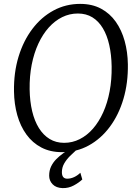

<svg xmlns="http://www.w3.org/2000/svg" viewBox="-20 -773 705 988"><path d="M299 10Q238.5 10 192.8 -14Q147 -38 116 -80.8Q85 -123.5 69 -180.2Q53 -237 52 -302.5Q50.5 -399.5 75.5 -481.5Q100.5 -563.5 146.8 -624.5Q193 -685.5 255.8 -719.2Q318.5 -753 392.5 -753Q454 -753 499.8 -728.5Q545.5 -704 575.8 -661Q606 -618 621.5 -562Q637 -506 638 -442.5Q639.5 -346.5 615.2 -264.2Q591 -182 545.2 -120.5Q499.5 -59 436.8 -24.5Q374 10 299 10ZM310 -38Q352.5 -38 390.2 -57Q428 -76 458.5 -111Q489 -146 511 -194.8Q533 -243.5 544.2 -303.2Q555.5 -363 554.5 -431Q553.5 -491.5 542.2 -541.5Q531 -591.5 509.2 -627.8Q487.5 -664 455.5 -683.8Q423.5 -703.5 380.5 -703.5Q338 -703.5 300 -684.8Q262 -666 231 -631.5Q200 -597 177.5 -548.5Q155 -500 143.2 -440.5Q131.5 -381 132.5 -313Q133.5 -251.5 145.5 -201Q157.5 -150.5 180.2 -114Q203 -77.5 235.5 -57.8Q268 -38 310 -38ZM302.5 195Q269 194 251 175.5Q233 157 233 131Q233 104 243.2 83Q253.5 62 270 45.5Q286.5 29 306 15.2Q325.5 1.5 344 -10.5L365.5 -23.5L375 -3Q357.5 12.5 339.8 30.2Q322 48 310.2 68.5Q298.5 89 298.5 113Q298.5 130 305.5 138.2Q312.5 146.5 326 146.5Q343.5 146.5 361 138.5Q378.5 130.5 393.5 116L403.5 150.5Q386 167 359.8 181.2Q333.5 195.5 302.5 195Z"/></svg>

Font: Merriweather 7pt Light
Style: Italic
Weight: 300
Italic angle: -7.8°
Designer: Eben Sorkin
Foundry: Eben Sorkin
Version: Version 2.200;gftools[0.9.31]